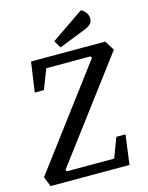

<svg xmlns="http://www.w3.org/2000/svg" viewBox="-130 -914 767 992"><g transform="rotate(-15 253.5 -418.5)"><path d="M15 0 -6 -53 393 -585 388 -594H151L110 -488H61L84 -648H481L513 -596L111 -61L116 -52H369L409 -158H458L437 0ZM250 -679 227 -718 401 -837Q416 -830 426.5 -815.5Q437 -801 437 -783Q437 -766 425.5 -754.5Q414 -743 388 -733Z"/></g></svg>

Font: Faustina Medium
Style: Italic
Weight: 500
Italic angle: -8°
Designer: Alfonso Garcia
Foundry: http://www.omnibus-type.com
Version: Version 1.200